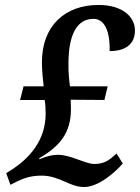

<svg xmlns="http://www.w3.org/2000/svg" viewBox="-20 -744 564 774"><path d="M319 10C378 10 447 -52 475 -85L450 -125C419 -97 400 -83 360 -83C325 -83 264 -120 214 -120C193 -120 169 -115 139 -102L138 -106C220 -154 266 -207 266 -304C266 -317 265 -333 265 -342L401 -341L414 -396H262C259 -419 255 -453 256 -491C257 -605 290 -668 357 -668C399 -668 424 -623 422 -538C487 -538 524 -567 524 -621C524 -677 473 -724 377 -724C242 -724 149 -640 149 -493C149 -459 153 -422 156 -396H75L61 -341H160C163 -324 164 -305 164 -286C164 -175 95 -106 35 -65L5 -46L22 1L36 -6C74 -26 104 -36 148 -36C219 -36 261 10 319 10Z"/></svg>

Font: Noto Serif Condensed SemiBold
Style: Italic
Weight: 600
Width: 3
Italic angle: -12°
Designer: Monotype Design Team
Foundry: Monotype Imaging Inc.
Version: Version 2.014